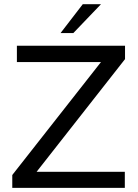

<svg xmlns="http://www.w3.org/2000/svg" viewBox="-20 -912 672 932"><path d="M470.2 -891.6 335.9 -751.5H273.9L381.8 -891.6ZM586.9 -689.9V-625L157.7 -78.1H585.9V0H39.6V-62.5L470.2 -610.8H62V-689.9Z"/></svg>

Font: HK Grotesk Medium Legacy
Style: Regular
Weight: 500
Designer: Alfredo Marco Pradil
Foundry: Hanken Design Co.
Version: Version 2.022;PS 002.022;hotconv 1.0.88;makeotf.lib2.5.64775